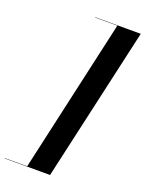

<svg xmlns="http://www.w3.org/2000/svg" viewBox="-266 -861 825 1091"><g transform="rotate(20 146.5 -315.0)"><path d="M179.5 150 389.5 -780H114.5V-778H248.5L40.5 148H-95.5V150Z"/></g></svg>

Font: Bodoni* 96pt
Style: Bold Italic
Weight: 700
Italic angle: -13°
Version: Version 2.3